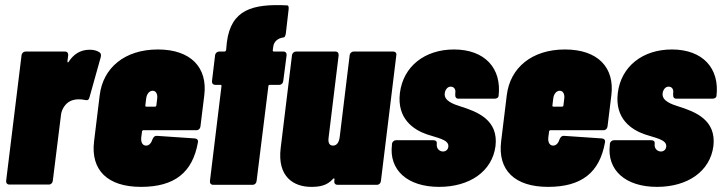

<svg xmlns="http://www.w3.org/2000/svg" viewBox="-20 -721 2817 749"><path d="M330 -527C292 -527 266 -508 248 -480C246 -476 243 -477 243 -482L246 -505C247 -514 242 -520 234 -520H80C72 -520 65 -514 64 -505L4 -16C3 -7 8 -1 17 -1H170C179 -1 185 -7 186 -16L218 -273C220 -294 235 -318 255 -327C272 -335 296 -335 311 -331C321 -329 326 -330 329 -341L373 -498C375 -507 374 -513 368 -517C359 -523 347 -527 330 -527Z M762 -228 777 -350C790 -456 726 -528 596 -528C466 -528 382 -456 369 -350L347 -170C333 -57 400 8 530 8C661 8 731 -48 752 -165C754 -175 749 -180 740 -181L593 -191C584 -192 579 -187 575 -178C571 -165 563 -153 550 -153C536 -153 529 -166 531 -185L534 -208C534 -211 537 -213 539 -213H746C755 -213 761 -219 762 -228ZM576 -367C588 -367 596 -354 593 -335L590 -310C590 -307 588 -305 585 -305H551C548 -305 546 -307 547 -310L550 -335C552 -354 562 -367 576 -367Z M1085 -520H1048C1045 -520 1044 -522 1044 -525L1046 -539C1048 -557 1062 -572 1086 -575C1091 -575 1093 -581 1095 -590L1106 -685C1107 -694 1105 -700 1101 -700C964 -707 881 -683 865 -556L862 -525C861 -522 859 -520 856 -520H836C827 -520 820 -514 819 -505L807 -405C806 -396 811 -390 820 -390H840C843 -390 845 -388 844 -385L799 -15C798 -6 803 0 812 0H965C974 0 980 -6 981 -15L1027 -385C1027 -388 1029 -390 1032 -390H1069C1078 -390 1084 -396 1085 -405L1098 -505C1099 -514 1094 -520 1085 -520Z M1344 -505 1305 -185C1302 -164 1293 -153 1279 -153C1265 -153 1259 -164 1262 -185L1301 -505C1302 -514 1297 -520 1289 -520H1135C1127 -520 1120 -514 1119 -505L1075 -144C1061 -31 1126 8 1194 8C1225 8 1255 4 1279 -23C1282 -27 1285 -25 1285 -21L1284 -15C1283 -6 1288 0 1297 0H1450C1459 0 1465 -6 1466 -15L1526 -505C1528 -514 1522 -520 1514 -520H1360C1352 -520 1345 -514 1344 -505Z M1693 8C1812 8 1900 -52 1913 -151C1925 -253 1843 -285 1776 -306C1751 -314 1711 -327 1715 -357C1716 -368 1724 -383 1738 -383C1750 -383 1759 -374 1756 -357V-351C1755 -342 1760 -336 1768 -336H1909C1918 -336 1924 -340 1925 -346C1938 -455 1871 -528 1751 -528C1638 -528 1553 -463 1540 -358C1528 -258 1593 -215 1645 -197C1685 -183 1732 -177 1729 -149C1728 -138 1720 -130 1708 -130C1697 -130 1681 -139 1684 -161C1685 -169 1680 -174 1671 -174H1525C1517 -174 1510 -168 1509 -159V-156C1497 -58 1569 8 1693 8Z M2350 -228 2365 -350C2378 -456 2314 -528 2184 -528C2054 -528 1970 -456 1957 -350L1935 -170C1921 -57 1988 8 2118 8C2249 8 2319 -48 2340 -165C2342 -175 2337 -180 2328 -181L2181 -191C2172 -192 2167 -187 2163 -178C2159 -165 2151 -153 2138 -153C2124 -153 2117 -166 2119 -185L2122 -208C2122 -211 2125 -213 2127 -213H2334C2343 -213 2349 -219 2350 -228ZM2164 -367C2176 -367 2184 -354 2181 -335L2178 -310C2178 -307 2176 -305 2173 -305H2139C2136 -305 2134 -307 2135 -310L2138 -335C2140 -354 2150 -367 2164 -367Z M2543 8C2662 8 2750 -52 2763 -151C2775 -253 2693 -285 2626 -306C2601 -314 2561 -327 2565 -357C2566 -368 2574 -383 2588 -383C2600 -383 2609 -374 2606 -357V-351C2605 -342 2610 -336 2618 -336H2759C2768 -336 2774 -340 2775 -346C2788 -455 2721 -528 2601 -528C2488 -528 2403 -463 2390 -358C2378 -258 2443 -215 2495 -197C2535 -183 2582 -177 2579 -149C2578 -138 2570 -130 2558 -130C2547 -130 2531 -139 2534 -161C2535 -169 2530 -174 2521 -174H2375C2367 -174 2360 -168 2359 -159V-156C2347 -58 2419 8 2543 8Z"/></svg>

Font: Barlow Condensed Black
Style: Italic
Weight: 900
Width: 3
Italic angle: -7°
Designer: Jeremy Tribby
Foundry: Tribby Type
Version: Version 1.422;hotconv 1.0.109;makeotfexe 2.5.65596